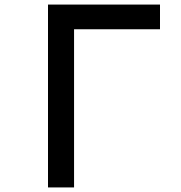

<svg xmlns="http://www.w3.org/2000/svg" viewBox="-20 -820 790 840"><path d="M680 -800V-692H304V0H190V-800Z"/></svg>

Font: Martian Mono VF sWd Rg
Style: Regular
Weight: 400
Width: 6
Monospace: yes
Designer: Roman Shamin
Foundry: Evil Martians
Version: Version 1.100